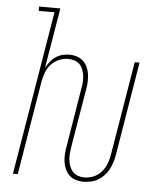

<svg xmlns="http://www.w3.org/2000/svg" viewBox="-53 -781 706 836"><g transform="rotate(5 300.0 -363.5)"><path d="M342 8Q342 8 342 8Q342 8 342 8Q325 8 309 3Q293 -2 281.5 -12.5Q270 -23 263 -38Q256 -53 253.5 -69.5Q251 -86 252 -103Q253 -120 256 -137L299 -399Q302 -413 302.5 -427Q303 -441 301 -454.5Q299 -468 294 -480.5Q289 -493 279.5 -502Q270 -511 257 -515Q244 -519 230 -519Q210 -519 190 -510.5Q170 -502 155.5 -486Q141 -470 134 -450.5Q127 -431 123 -411L55 0H34L153 -716H84V-735H177L133 -472Q141 -486 151 -499Q161 -512 174.5 -521Q188 -530 203.5 -534Q219 -538 234 -538Q251 -538 266.5 -533Q282 -528 293.5 -517.5Q305 -507 312 -492.5Q319 -478 321.5 -462.5Q324 -447 323.5 -430Q323 -413 320 -396L276 -134Q274 -120 273 -105.5Q272 -91 274 -77.5Q276 -64 281 -51.5Q286 -39 295 -29.5Q304 -20 317.5 -15.5Q331 -11 345 -11Q345 -11 345 -11Q345 -11 345 -11Q366 -11 386 -19.5Q406 -28 420 -44.5Q434 -61 441.5 -81Q449 -101 452 -121L520 -530H541L473 -118Q470 -102 465 -86.5Q460 -71 452 -56Q444 -41 432 -28.5Q420 -16 405.5 -7.5Q391 1 374.5 4.5Q358 8 342 8Z"/></g></svg>

Font: Iosevka Slab Thin Extended
Style: Italic
Weight: 100
Width: 7
Italic angle: -9°
Monospace: yes
Designer: Belleve Invis
Foundry: Belleve Invis
Version: Version 11.1.0; ttfautohint (v1.8.3)